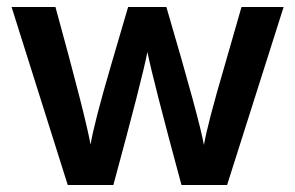

<svg xmlns="http://www.w3.org/2000/svg" viewBox="-20 -527 841 547"><path d="M303 0H173L13 -507H138Q224 -194 238 -115Q248 -176 296 -340L345 -507H454Q548 -187 561 -114Q571 -173 620 -340L668 -507H788L627 0H497Q415 -303 400 -379Q385 -302 303 0Z"/></svg>

Font: Hind Jalandhar SemiBold
Style: Regular
Weight: 600
Designer: Namrata Goyal
Foundry: Indian Type Foundry
Version: Version 0.702;PS 1.0;hotconv 1.0.81;makeotf.lib2.5.63406